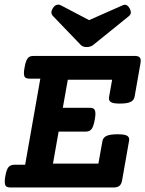

<svg xmlns="http://www.w3.org/2000/svg" viewBox="-20 -826 640 846"><path d="M600.1 -558.1Q600.1 -555.7 599.1 -547.9L573.2 -400.4Q570.3 -383.8 554.9 -376.7Q539.6 -369.6 508.3 -369.6Q481.4 -369.6 470.7 -375Q460 -380.4 460 -392.6Q460 -394.5 460.9 -400.4L474.1 -474.6H278.8L256.8 -351.1H376Q388.7 -351.1 394.5 -345.2Q400.4 -339.4 400.4 -324.7Q400.4 -314.5 397.5 -298.3Q392.1 -268.1 383.3 -257.1Q374.5 -246.1 357.4 -246.1H238.3L213.4 -105H413.6L431.2 -203.6Q434.1 -220.2 449.7 -227.3Q465.3 -234.4 498 -234.4Q526.4 -234.4 537.8 -229Q549.3 -223.6 549.3 -211.4Q549.3 -209.5 548.3 -203.6L518.1 -31.7Q515.1 -14.6 506.3 -7.3Q497.6 0 481 0H25.9Q12.7 0 6.8 -5.4Q1 -10.7 1 -24.9Q1 -37.1 3.4 -49.8Q8.8 -79.6 17.6 -89.8Q26.4 -100.1 43.5 -100.1H90.8L157.7 -479.5H110.4Q97.2 -479.5 91.3 -484.6Q85.4 -489.7 85.4 -503.9Q85.4 -514.2 88.4 -529.3Q91.8 -549.8 96.9 -560.5Q102.1 -571.3 109.1 -575.4Q116.2 -579.6 127.9 -579.6H573.2Q587.4 -579.6 593.8 -574.5Q600.1 -569.3 600.1 -558.1ZM530.3 -805.2Q542.5 -805.2 551.8 -788.1Q556.6 -778.3 556.6 -771.5Q556.6 -762.2 547.9 -754.9L390.1 -627.4Q378.4 -618.7 361.8 -618.7Q345.2 -618.7 336.4 -627.4L213.9 -754.9Q206.5 -762.2 206.5 -772Q206.5 -779.8 212.9 -790Q222.7 -805.7 236.3 -805.7Q242.2 -805.7 248 -802.7L372.6 -737.3L520.5 -802.7Q526.4 -805.2 530.3 -805.2Z"/></svg>

Font: Courier Prime
Style: Bold Italic
Weight: 700
Italic angle: -10°
Designer: Alan Dague-Greene
Foundry: Quote-Unquote Apps
Version: Version 3.018